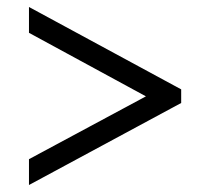

<svg xmlns="http://www.w3.org/2000/svg" viewBox="-20 -633 603 550"><path d="M63 -103 499 -338V-377L63 -613V-539L398 -357L63 -177Z"/></svg>

Font: Noto Serif Devanagari SemiBold
Style: Regular
Weight: 600
Designer: Universal Thirst, Indian Type Foundry and the Monotype Design Team
Foundry: Monotype Imaging Inc.
Version: Version 2.004